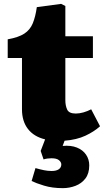

<svg xmlns="http://www.w3.org/2000/svg" viewBox="-20 -717 549 996"><path d="M306 259Q251 259 208.5 246Q166 233 144 222L164 155Q189 162 208.5 166Q228 170 248 170Q272 170 285 161Q298 152 298 136Q298 124 286 114Q274 104 247 104Q236 104 225.5 105.5Q215 107 206 110L191 66L214 6Q156 -8 125 -48Q94 -88 94 -150V-416H20V-513Q76 -523 106 -542.5Q136 -562 150 -596Q164 -630 171 -680L297 -697L319 -686V-529H462V-416H319V-197Q319 -169 328.5 -148.5Q338 -128 373 -128Q392 -128 413 -134Q434 -140 453 -150L499 -62Q468 -34 423 -13Q378 8 315 13L305 40Q348 36 379 48.5Q410 61 426.5 85.5Q443 110 443 141Q443 183 423 209Q403 235 371.5 247Q340 259 306 259Z"/></svg>

Font: Literata Variable Black
Style: Regular
Weight: 900
Designer: Latin by Veronika Burian and Jose Scaglione. Greek by Irene Vlachou. Cyrillic by Vera Evstafieva.
Foundry: TypeTogether
Version: Version 3.021